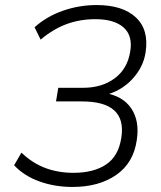

<svg xmlns="http://www.w3.org/2000/svg" viewBox="-20 -733 640 761"><path d="M267 8Q197 8 136 -14Q75 -36 36 -78L65 -128Q109 -86 160 -67Q211 -48 271 -48Q351 -48 400.5 -81Q450 -114 461 -188Q483 -331 305 -331H202L211 -385H309Q384 -385 434.5 -422.5Q485 -460 496 -528Q507 -591 470 -624Q433 -657 358 -657Q297 -657 244 -637.5Q191 -618 141 -576L117 -625Q165 -668 229.5 -690.5Q294 -713 363 -713Q466 -713 518.5 -664Q571 -615 557 -525Q548 -466 503.5 -418.5Q459 -371 392 -355L393 -365Q467 -353 500.5 -303Q534 -253 522 -177Q509 -87 440.5 -39.5Q372 8 267 8Z"/></svg>

Font: Mulish ExtraLight Light
Style: Italic
Weight: 300
Italic angle: -9°
Version: Version 3.603